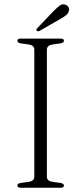

<svg xmlns="http://www.w3.org/2000/svg" viewBox="-20 -881 382 901"><path d="M200 -52Q200 -42 206.5 -36Q213 -30 224.5 -28L264.5 -22.5Q280 -19.5 280 -10.5Q280 -6 276.5 -3Q273 0 264.5 0H76.5Q69 0 65.2 -3Q61.5 -6 61.5 -10.5Q61.5 -19.5 77 -22.5L117 -28Q128.5 -30 134.8 -36Q141 -42 141 -52V-648Q141 -658 134.8 -664Q128.5 -670 117 -672L77 -677.5Q61.5 -680.5 61.5 -689.5Q61.5 -694.5 65.2 -697.2Q69 -700 76.5 -700H264.5Q273 -700 276.5 -697.2Q280 -694.5 280 -689.5Q280 -680.5 264.5 -677.5L224.5 -672Q213 -670 206.5 -664Q200 -658 200 -648ZM231 -828.5Q247.5 -845 259.5 -854.2Q271.5 -863.5 285 -859.5Q296.5 -856.5 301.2 -847.5Q306 -838.5 303 -829Q300 -817.5 289.5 -809.2Q279 -801 264 -792.5L165.5 -736Q162.5 -734.5 158.8 -734.5Q155 -734.5 152.5 -737Q149.5 -740 151.2 -743.2Q153 -746.5 155.5 -749.5Z"/></svg>

Font: Fraunces ExtraLight
Style: Regular
Weight: 250
Version: Version 1.000;[b76b70a41]